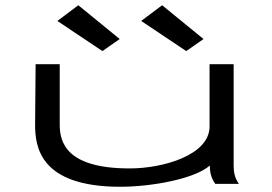

<svg xmlns="http://www.w3.org/2000/svg" viewBox="-20 -702 1040 733"><path d="M371 -507 437 -553 279 -682 199 -622ZM691 -507 757 -553 599 -682 519 -622ZM439 11C559 11 723 -19 781 -70C781 -47 785 -23 802 0H892C875 -24 872 -47 872 -71V-457H780V-219C780 -110 603 -59 475 -59C233 -59 208 -159 208 -226V-457H116L114 -226C114 -143 131 11 439 11Z"/></svg>

Font: Inconsolata UltraExpanded
Style: Regular
Weight: 400
Width: 9
Monospace: yes
Designer: Raph Levien, Cyreal, Brenton Simpson
Foundry: Raph Levien, Cyreal, Google
Version: Version 3.100